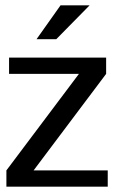

<svg xmlns="http://www.w3.org/2000/svg" viewBox="-20 -700 424 720"><path d="M384 0H4V-61L276 -423H14V-484H378V-423L106 -61H384ZM316 -680 191 -553H117L207 -680Z"/></svg>

Font: Gamestation Display
Style: Regular
Weight: 400
Designer: Jonas Hecksher
Foundry: Jonas Hecksher, Playtypeª, e-types AS
Version: Version 1.003